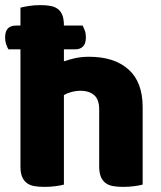

<svg xmlns="http://www.w3.org/2000/svg" viewBox="-20 -723 631 751"><path d="M538 -1Q528 2 506.5 5Q485 8 462 8Q440 8 422.5 5Q405 2 393 -7Q381 -16 374.5 -31.5Q368 -47 368 -72V-294Q368 -335 347.5 -351.5Q327 -368 297 -368Q277 -368 259 -363Q241 -358 230 -351V-1Q220 2 198.5 5Q177 8 154 8Q132 8 114.5 5Q97 2 85 -7Q73 -16 66.5 -31.5Q60 -47 60 -72V-530H13Q8 -538 4 -550Q0 -562 0 -576Q0 -601 11 -612Q22 -623 42 -623H60V-693Q70 -696 92 -699.5Q114 -703 137 -703Q159 -703 176.5 -700Q194 -697 206 -688Q218 -679 224 -663.5Q230 -648 230 -623H303Q307 -616 311.5 -604Q316 -592 316 -578Q316 -553 305 -541.5Q294 -530 274 -530H230V-483Q243 -488 269.5 -494.5Q296 -501 328 -501Q427 -501 482.5 -451.5Q538 -402 538 -304Z"/></svg>

Font: BALOOCHETTANREGULAR
Style: Book
Weight: 400
Designer: Maithili Shingre and Ek Type
Foundry: Ek Type
Version: Version 1.100;PS 1.000;hotconv 1.0.88;makeotf.lib2.5.647800;